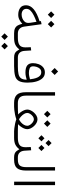

<svg xmlns="http://www.w3.org/2000/svg" viewBox="1012 -1738 925 2990"><g transform="rotate(90 1475.0 -243.5)"><path d="M305.2 -576.7 356.4 -627.9 408.2 -576.7 356.4 -524.9ZM157.7 -576.7 209 -627.9 260.7 -576.7 209 -524.9ZM62.5 -186.5Q62.5 -319.8 312 -397L308.6 -417.5L357.4 -427.7L395 -155.8Q401.4 -111.3 428.7 -85Q456.1 -58.6 501.5 -58.6H516.6V0H499.5Q449.2 0 420.2 -15.1Q391.1 -30.3 375.7 -58.8Q360.4 -87.4 351.1 -127.9Q324.7 -102.1 288.8 -83.3Q252.9 -64.5 210.4 -64.5Q146.5 -64.5 104.5 -94Q62.5 -123.5 62.5 -186.5ZM319.8 -348.6Q262.7 -327.6 217 -304.7Q171.4 -281.7 144.8 -254.4Q118.2 -227.1 118.2 -192.4Q118.2 -155.3 143.3 -136.2Q168.5 -117.2 207.5 -117.2Q236.3 -117.2 266.4 -128.9Q296.4 -140.6 316.9 -163.8Q337.4 -187 337.4 -220.7Q337.4 -236.8 335.4 -251Z M891.1 0H876.5Q837.9 0 815.2 -10.3Q792.5 -20.5 777.8 -39.1Q763.2 -57.6 749.5 -82.5Q722.2 -43.9 682.4 -22Q642.6 0 569.8 0H497.1V-58.6H570.8Q645.5 -58.6 681.6 -83.7Q717.8 -108.9 718.3 -174.3Q718.3 -195.3 717.3 -217.5Q716.3 -239.7 715.3 -259.8L766.1 -266.1L772.9 -160.6Q776.4 -112.8 802.5 -85.7Q828.6 -58.6 876.5 -58.6H891.1ZM647 147.9 698.2 96.7 750 147.9 698.2 199.7ZM499.5 147.9 550.8 96.7 602.5 147.9 550.8 199.7Z M1039.6 -631.8 1093.8 -685.5 1147.9 -631.8 1093.8 -577.6ZM1221.7 -196.3Q1196.3 -188.5 1168.5 -182.6Q1140.6 -176.8 1108.9 -176.8Q1033.2 -176.8 998.5 -205.6Q963.9 -234.4 963.9 -293.5Q963.9 -338.9 979.7 -381.6Q995.6 -424.3 1027.8 -451.9Q1060.1 -479.5 1108.9 -479.5Q1163.1 -479.5 1198 -442.6Q1232.9 -405.8 1250 -344.7Q1267.1 -283.7 1267.1 -210.9Q1267.1 -122.1 1242.7 -76.7Q1218.3 -31.2 1162.4 -15.6Q1106.4 0 1010.7 0H871.6V-58.6H1016.1Q1088.9 -58.6 1133.8 -68.8Q1178.7 -79.1 1200 -108.6Q1221.2 -138.2 1221.7 -196.3ZM1215.3 -247.6Q1212.4 -272.9 1206.3 -303.2Q1200.2 -333.5 1188.5 -360.6Q1176.8 -387.7 1156.7 -405.3Q1136.7 -422.9 1105.5 -422.9Q1070.3 -422.9 1050 -400.4Q1029.8 -377.9 1021.5 -348.4Q1013.2 -318.8 1013.2 -296.9Q1013.2 -256.3 1042.7 -243.4Q1072.3 -230.5 1115.2 -230.5Q1140.6 -230.5 1166.5 -235.6Q1192.4 -240.7 1215.3 -247.6Z M1596.7 0H1582Q1499 0 1457.8 -41.5Q1416.5 -83 1416.5 -183.1V-637.7H1469.7V-182.6Q1469.7 -116.7 1499.8 -87.6Q1529.8 -58.6 1582 -58.6H1596.7Z M1854 -517.1 1905.3 -568.4 1957 -517.1 1905.3 -465.3ZM1706.5 -517.1 1757.8 -568.4 1809.6 -517.1 1757.8 -465.3ZM1914.1 -62Q1939.9 -61 1973.4 -59.8Q2006.8 -58.6 2025.4 -58.6H2071.3V0H2026.4Q2009.3 0 1977.8 -3.7Q1946.3 -7.3 1908.9 -14.9Q1871.6 -22.5 1837.4 -34.7Q1802.7 -22.5 1764.6 -14.6Q1726.6 -6.8 1693.8 -3.4Q1661.1 0 1642.6 0H1577.1V-58.6H1642.6Q1663.6 -58.6 1698.7 -59.8Q1733.9 -61 1763.2 -63Q1745.1 -78.6 1727.5 -102.5Q1710 -126.5 1698.2 -153.8Q1686.5 -181.2 1686.5 -207Q1686.5 -231 1699.2 -258.1Q1711.9 -285.2 1733.6 -309.3Q1755.4 -333.5 1782.5 -348.9Q1809.6 -364.3 1837.9 -364.3Q1867.2 -364.3 1894.8 -349.1Q1922.4 -334 1944.3 -309.8Q1966.3 -285.6 1979.2 -258.3Q1992.2 -231 1992.2 -206.1Q1992.2 -180.2 1980.2 -152.8Q1968.3 -125.5 1950.4 -101.8Q1932.6 -78.1 1914.1 -62ZM1837.9 -308.1Q1815.4 -308.1 1792.7 -291.7Q1770 -275.4 1754.6 -251.5Q1739.3 -227.5 1739.3 -205.1Q1739.3 -180.2 1755.6 -154.3Q1772 -128.4 1795.2 -107.7Q1818.4 -86.9 1838.4 -76.7Q1861.8 -86.4 1885.3 -106.7Q1908.7 -127 1924.1 -153.1Q1939.5 -179.2 1939.5 -206.1Q1939.5 -227.1 1923.3 -250.7Q1907.2 -274.4 1883.8 -291.3Q1860.4 -308.1 1837.9 -308.1Z M2445.8 0H2431.2Q2392.6 0 2369.9 -10.3Q2347.2 -20.5 2332.5 -39.1Q2317.9 -57.6 2304.2 -82.5Q2276.9 -43.9 2237.1 -22Q2197.3 0 2124.5 0H2051.8V-58.6H2125.5Q2200.2 -58.6 2236.3 -83.7Q2272.5 -108.9 2272.9 -174.3Q2272.9 -195.3 2272 -217.5Q2271 -239.7 2270 -259.8L2320.8 -266.1L2327.6 -160.6Q2331.1 -112.8 2357.2 -85.7Q2383.3 -58.6 2431.2 -58.6H2445.8ZM2161.1 -536.6 2208.5 -584 2256.3 -536.6 2208.5 -488.8ZM2237.8 -425.8 2285.2 -473.1 2333 -425.8 2285.2 -377.9ZM2086.4 -425.8 2133.8 -473.1 2181.6 -425.8 2133.8 -377.9Z M2426.3 0V-58.6H2465.8Q2537.1 -58.6 2560.1 -91.6Q2583 -124.5 2583 -182.1V-637.7H2636.2V-182.6Q2636.2 -89.8 2598.6 -44.9Q2561 0 2465.3 0Z M2810.1 -637.7H2863.3V-0.5H2810.1Z"/></g></svg>

Font: Vazir Thin FD-WOL
Style: Thin-FD-WOL
Weight: 100
Designer: Saber Rastikerdar
Foundry: Saber Rastikerdar
Version: Version 30.1.0